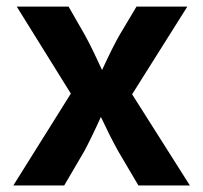

<svg xmlns="http://www.w3.org/2000/svg" viewBox="-20 -566 620 586"><path d="M231.8 -337.2 231.6 -223.4 31.1 -545.9H189.3L238.7 -459.7Q251.6 -436.3 265.2 -408.3Q278.8 -380.3 290.5 -354.3Q308.8 -318.1 319.1 -296H263.5Q273.5 -314.5 293.4 -356.4Q325.1 -424.9 345.2 -459.7L396.6 -545.9H551.8L347.7 -221.8V-334.2L559.5 0H402.4L341.8 -102.8Q328.6 -126.3 315.3 -152.6Q302.1 -179 288 -209Q270.7 -243.4 259.3 -265.6H315.2Q305 -244.2 288.8 -210.9Q257.1 -141 236.2 -102.8L176 0H20.7Z"/></svg>

Font: Raveo Variable
Style: Regular
Weight: 400
Designer: Jakub Foglar, Rasmus Andersson (Inter)
Foundry: Jakubfoglar.com
Version: Version 1.000;Glyphs 3.2.3 (3260)